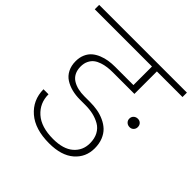

<svg xmlns="http://www.w3.org/2000/svg" viewBox="-223 -905 1082 1082"><g transform="rotate(45 317.5 -364.5)"><path d="M576.2 -374Q561 -374 551 -383.5Q541 -393.1 541 -407.2Q541 -421.9 551 -431.4Q561 -440.9 576.2 -440.9Q590.3 -440.9 599.6 -431.6Q608.9 -422.4 608.9 -407.2Q608.9 -393.1 599.6 -383.5Q590.3 -374 576.2 -374ZM-32.2 -705.1V-740.2H667V-705.1H462.9V-525.9H291Q268.6 -525.9 249 -523.4Q229.5 -521 208.5 -514.2Q187.5 -507.3 172.9 -496.1Q158.2 -484.9 148.7 -465.6Q139.2 -446.3 139.2 -420.9Q139.2 -392.6 149.9 -371.8Q160.6 -351.1 179.9 -339.4Q199.2 -327.6 222.4 -322.3Q245.6 -316.9 272.9 -316.9H317.9Q349.6 -316.9 377.7 -312Q405.8 -307.1 432.6 -294.9Q459.5 -282.7 479 -264.2Q498.5 -245.6 510.3 -216.6Q522 -187.5 522 -150.9Q522 -79.6 469.5 -34.2Q417 11.2 319.8 11.2Q207.5 11.2 145.3 -42.5Q83 -96.2 82 -182.1H122.1Q122.1 -112.3 172.6 -67.1Q223.1 -22 318.8 -22Q398.9 -22 440.9 -58.3Q482.9 -94.7 482.9 -151.9Q482.9 -189.5 468.3 -216.8Q453.6 -244.1 428.2 -258.5Q402.8 -272.9 374.3 -279.5Q345.7 -286.1 312 -286.1H269Q233.9 -286.1 204.1 -293.7Q174.3 -301.3 150.1 -316.7Q126 -332 112.1 -359.1Q98.1 -386.2 98.1 -421.9Q98.1 -452.1 108.6 -476.1Q119.1 -500 136.5 -514.9Q153.8 -529.8 177.7 -539.6Q201.7 -549.3 226.1 -553.2Q250.5 -557.1 277.8 -557.1H423.8V-705.1Z"/></g></svg>

Font: SVN-Poppins ExtraLight
Style: Regular
Weight: 200
Designer: Ninad Kale (Devanagari), Jonny Pinhorn (Latin)
Foundry: Indian Type Foundry
Version: Version 3.002 2017